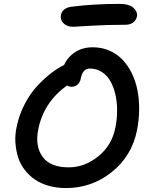

<svg xmlns="http://www.w3.org/2000/svg" viewBox="-20 -953 769 983"><path d="M356.9 -815.9Q322.3 -815.9 304.7 -834.5Q287.1 -853 292 -877Q300.3 -913.1 348.1 -918.9Q461.4 -933.1 590.8 -933.1Q642.1 -933.1 663.8 -912.4Q685.5 -891.6 681.2 -869.1Q677.2 -849.6 661.6 -837.9Q646 -826.2 622.1 -826.2Q522.9 -826.2 441.2 -821Q359.4 -815.9 356.9 -815.9ZM317.9 9.8Q269.5 9.8 228.5 -2Q187.5 -13.7 157.5 -34.7Q127.4 -55.7 105.2 -85Q83 -114.3 72.3 -149.2Q61.5 -184.1 58.8 -223.9Q56.2 -263.7 65.9 -306.2Q78.1 -366.2 106.7 -420.7Q135.3 -475.1 171.4 -513.7Q207.5 -552.2 241.9 -578.6Q276.4 -605 308.1 -620.1Q325.7 -660.2 364 -685.5Q402.3 -710.9 455.1 -710.9Q500.5 -710.9 539.3 -694.3Q578.1 -677.7 606.2 -648.4Q634.3 -619.1 654.3 -578.9Q674.3 -538.6 683.6 -491.5Q692.9 -444.3 692.4 -391.6Q691.9 -338.9 681.2 -285.2Q654.8 -154.3 552.5 -72.3Q450.2 9.8 317.9 9.8ZM175.8 -290Q158.7 -204.6 198 -150.4Q237.3 -96.2 331.1 -96.2Q413.6 -96.2 483.4 -152.8Q553.2 -209.5 570.8 -299.8Q579.6 -344.2 579.6 -387.9Q579.6 -431.6 570.6 -470.2Q561.5 -508.8 544.7 -538.3Q527.8 -567.9 500.5 -585Q473.1 -602.1 439 -602.1Q404.3 -602.1 394 -553.2Q390.6 -532.2 377.7 -520.5Q364.7 -508.8 348.1 -508.8Q334.5 -508.8 323.2 -515.1Q203.6 -430.2 175.8 -290Z"/></svg>

Font: Shantell Sans Normal
Style: Italic
Weight: 500
Italic angle: -11.31°
Designer: Stephen Nixon, Anya Danilova, Shantell Martin
Foundry: Arrow Type
Version: Version 1.006;[559af2be0]